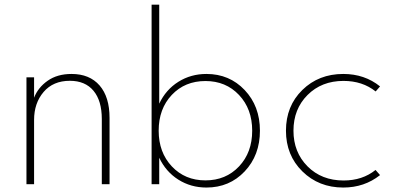

<svg xmlns="http://www.w3.org/2000/svg" viewBox="-20 -802 1739 836"><path d="M95.2 -465.3H128.4V-376.5Q145.5 -420.9 187.5 -450.4Q229.5 -480 291.5 -480Q370.1 -480 413.6 -429.9Q457 -379.9 457 -288.6V0H423.3V-283.7Q423.3 -363.3 387.2 -406.7Q351.1 -450.2 284.2 -450.2Q211.4 -450.2 169.9 -401.6Q128.4 -353 128.4 -279.8V0H95.2Z M640.1 -781.7H673.3V-350.6Q702.1 -411.6 756.6 -445.8Q811 -480 878.9 -480Q979 -480 1045.4 -409.9Q1111.8 -339.8 1111.8 -232.9Q1111.8 -126 1045.4 -55.7Q979 14.6 878.9 14.6Q811 14.6 756.6 -19.8Q702.1 -54.2 673.3 -115.2V0H640.1ZM874.5 -449.2Q785.2 -449.2 728 -388.7Q670.9 -328.1 670.9 -232.9Q670.9 -138.2 728.3 -77.4Q785.6 -16.6 874.5 -16.6Q963.4 -16.6 1020.8 -77.4Q1078.1 -138.2 1078.1 -232.9Q1078.1 -327.6 1020.8 -388.4Q963.4 -449.2 874.5 -449.2Z M1474.6 14.6Q1368.2 14.6 1296.6 -55.7Q1225.1 -126 1225.1 -232.9Q1225.1 -340.3 1296.4 -410.2Q1367.7 -480 1474.6 -480Q1567.4 -480 1634.8 -425.8L1615.7 -403.8Q1558.1 -449.7 1475.6 -449.7Q1380.4 -449.7 1319.1 -388.4Q1257.8 -327.1 1257.8 -232.9Q1257.8 -139.2 1319.1 -77.6Q1380.4 -16.1 1476.1 -16.1Q1558.1 -16.1 1615.2 -62L1634.8 -39.6Q1566.4 14.6 1474.6 14.6Z"/></svg>

Font: Spartan MB ExtLt
Style: Regular
Weight: 200
Designer: Matt Bailey, Mirko Velimirovic
Foundry: Matt Bailey
Version: Version 1.005